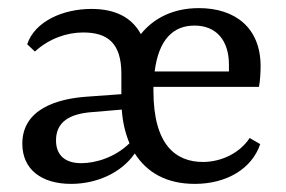

<svg xmlns="http://www.w3.org/2000/svg" viewBox="-20 -445 704 473"><path d="M621 -90 595 -105C571 -68 525 -46 480 -46C413 -46 358 -88 358 -221C358 -225 358 -228 358 -231H618C621 -247 622 -268 622 -282C622 -376 560 -425 470 -425C409 -425 360 -402 327 -361C305 -401 266 -423 205 -423C136 -423 66 -393 47 -336L66 -318C102 -351 146 -365 185 -365C246 -365 279 -338 279 -263V-213L196 -207C120 -202 35 -176 35 -91C35 -27 83 8 155 8C218 8 279 -19 312 -67C342 -20 390 8 460 8C539 8 601 -30 621 -90ZM459 -382C514 -382 544 -344 544 -286V-269H361C371 -348 407 -382 459 -382ZM180 -43C139 -43 118 -64 118 -99C118 -144 150 -165 209 -169L280 -175C282 -144 289 -116 299 -92C264 -58 217 -43 180 -43Z"/></svg>

Font: Yrsa
Style: Regular
Weight: 400
Designer: Anna Giedrys (Yrsa+Rasa design), David Brezina (Yrsa art-direction, Rasa art-direction, design)
Foundry: Rosetta Type Foundry
Version: Version 1.001;PS 1.1;hotconv 1.0.88;makeotf.lib2.5.647800